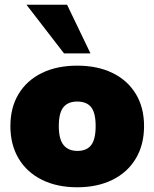

<svg xmlns="http://www.w3.org/2000/svg" viewBox="-20 -784 654 813"><path d="M24 -250Q24 -329 59 -386.5Q94 -444 157.5 -475Q221 -506 307 -506Q393 -506 456.5 -475Q520 -444 555 -386.5Q590 -329 590 -250Q590 -171 555 -112.5Q520 -54 456 -22.5Q392 9 307 9Q222 9 158 -22.5Q94 -54 59 -112.5Q24 -171 24 -250ZM385 -250Q385 -306 366 -330Q347 -354 307 -354Q268 -354 248.5 -330Q229 -306 229 -250Q229 -195 249 -170Q269 -145 308 -145Q347 -145 366 -169.5Q385 -194 385 -250ZM92 -764H264L363 -558H251Z"/></svg>

Font: Nunito Sans Heavy
Style: Regular
Weight: 400
Designer: Vernon Adams
Foundry: Vernon Adams
Version: Version 2.500